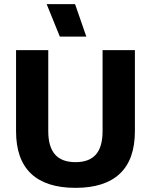

<svg xmlns="http://www.w3.org/2000/svg" viewBox="-20 -904 733 934"><path d="M636.2 -265.1Q636.2 -128.4 563.2 -59.3Q490.2 9.8 347.2 9.8Q204.1 9.8 131.1 -59.3Q58.1 -128.4 58.1 -265.1V-660.2H214.8V-266.1Q214.8 -189.9 247.6 -152.6Q280.3 -115.2 347.2 -115.2Q414.1 -115.2 446.5 -152.3Q479 -189.5 479 -266.1V-660.2H636.2ZM207 -883.8H345.2L399.9 -726.1H271Z"/></svg>

Font: Human Sans
Style: Bold
Weight: 700
Designer: Tim Radville
Foundry: Continuum
Version: Version 1.000;FEAKit 1.0